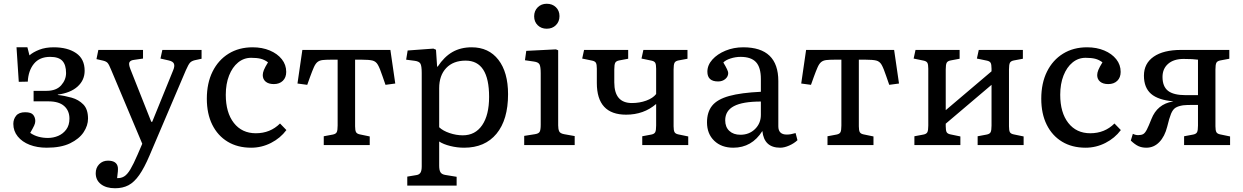

<svg xmlns="http://www.w3.org/2000/svg" viewBox="-20 -773 6622 1023"><path d="M229 14Q178 14 138 -1.5Q98 -17 74.5 -46Q51 -75 51 -113Q51 -138 66 -156.5Q81 -175 114 -175Q146 -175 157 -161Q168 -147 168 -128Q168 -117 162 -104Q156 -91 141 -65Q161 -51 185 -44.5Q209 -38 235 -38Q264 -38 290 -49Q316 -60 333 -83Q350 -106 350 -141Q350 -183 322 -208Q294 -233 238 -233H159V-289H228Q280 -289 306 -318.5Q332 -348 332 -384Q332 -427 312.5 -448.5Q293 -470 247 -470Q191 -470 161 -433.5Q131 -397 128 -338L80 -337L68 -521H126L137 -478Q156 -495 189 -508Q222 -521 266 -521Q340 -521 385.5 -490Q431 -459 431 -396Q431 -346 393.5 -312Q356 -278 288 -269V-267Q325 -263 362 -252.5Q399 -242 424 -216.5Q449 -191 449 -141Q449 -104 425.5 -68.5Q402 -33 353.5 -9.5Q305 14 229 14Z M593 230Q546 230 518 208.5Q490 187 490 150Q490 121 508.5 102Q527 83 555 83Q603 83 608 119Q610 133 604 176Q625 177 641.5 167Q658 157 674.5 129.5Q691 102 713 51L738 -7L573 -399Q561 -429 553.5 -437.5Q546 -446 529 -450L494 -458L504 -507H742V-461L694 -454Q676 -452 670 -442Q664 -432 675 -404L786 -124H791L902 -397Q912 -420 907 -433Q902 -446 879 -451L835 -461L845 -507H1054V-460L1017 -452Q1001 -448 992.5 -439Q984 -430 970 -398L777 55Q749 121 722 159.5Q695 198 664.5 214Q634 230 593 230Z M1318 14Q1246 14 1193 -18Q1140 -50 1111 -108.5Q1082 -167 1082 -247Q1082 -330 1112.5 -391.5Q1143 -453 1198 -487Q1253 -521 1326 -521Q1377 -521 1417.5 -504Q1458 -487 1481.5 -457.5Q1505 -428 1505 -390Q1505 -360 1487 -342.5Q1469 -325 1439 -325Q1411 -325 1395.5 -338Q1380 -351 1380 -373Q1380 -385 1386 -400Q1392 -415 1408 -441Q1389 -455 1369 -460Q1349 -465 1318 -465Q1279 -465 1248.5 -440Q1218 -415 1200.5 -370.5Q1183 -326 1183 -268Q1183 -173 1226 -118Q1269 -63 1343 -63Q1420 -63 1472 -115L1506 -80Q1474 -37 1424 -11.5Q1374 14 1318 14Z M1705 0V-47L1753 -56Q1769 -59 1774 -68.5Q1779 -78 1779 -104V-455H1743Q1715 -455 1698.5 -453Q1682 -451 1671.5 -442.5Q1661 -434 1652.5 -415Q1644 -396 1632 -363L1617 -321L1565 -328L1591 -507H2060L2086 -328L2034 -321L2018 -367Q2004 -409 1993.5 -427.5Q1983 -446 1964.5 -450.5Q1946 -455 1908 -455H1872V-100Q1872 -78 1877 -69Q1882 -60 1897 -57L1950 -46V0Z M2150 216V168L2198 160Q2213 158 2220 147.5Q2227 137 2227 113V-384Q2227 -422 2220 -434Q2213 -446 2190 -449L2144 -455L2152 -504L2289 -514L2303 -508L2309 -418H2312Q2347 -471 2391 -496Q2435 -521 2493 -521Q2584 -521 2635.5 -454.5Q2687 -388 2687 -271Q2687 -135 2625.5 -60.5Q2564 14 2453 14Q2416 14 2379.5 5Q2343 -4 2320 -19V110Q2320 134 2327 145Q2334 156 2352 159L2413 169V216ZM2446 -52Q2512 -52 2549 -106Q2586 -160 2586 -257Q2586 -450 2461 -450Q2395 -450 2357.5 -410.5Q2320 -371 2320 -303V-95Q2340 -76 2375.5 -64Q2411 -52 2446 -52Z M2893 -620Q2864 -620 2845 -638.5Q2826 -657 2826 -686Q2826 -715 2845 -734Q2864 -753 2893 -753Q2923 -753 2942 -734.5Q2961 -716 2961 -687Q2961 -658 2942 -639Q2923 -620 2893 -620ZM2773 0V-49L2830 -58Q2850 -61 2855.5 -71Q2861 -81 2861 -109V-382Q2861 -418 2854.5 -430Q2848 -442 2825 -445L2777 -452L2784 -502L2942 -510L2954 -505V-105Q2954 -86 2959 -74Q2964 -62 2986 -58L3042 -48V0Z M3402 0V-47L3450 -56Q3466 -59 3471 -68.5Q3476 -78 3476 -104V-219Q3410 -162 3316 -162Q3160 -162 3160 -331V-407Q3160 -430 3155 -438.5Q3150 -447 3135 -450L3082 -461L3092 -507H3327V-460L3279 -451Q3263 -448 3258 -438.5Q3253 -429 3253 -403V-334Q3253 -224 3347 -224Q3388 -224 3423.5 -237Q3459 -250 3476 -272V-407Q3476 -430 3471 -438.5Q3466 -447 3451 -450L3398 -461L3408 -507H3643V-460L3595 -451Q3579 -448 3574 -438.5Q3569 -429 3569 -403V-100Q3569 -78 3574 -69Q3579 -60 3594 -57L3647 -46V0Z M3887 14Q3824 14 3785.5 -23Q3747 -60 3747 -121Q3747 -176 3774.5 -210Q3802 -244 3865 -261.5Q3928 -279 4034 -284V-352Q4034 -414 4008 -442Q3982 -470 3926 -470Q3899 -470 3872.5 -461.5Q3846 -453 3834 -440Q3860 -397 3860 -384Q3860 -365 3844.5 -352Q3829 -339 3806 -339Q3749 -339 3749 -391Q3749 -426 3775.5 -455.5Q3802 -485 3845.5 -503Q3889 -521 3940 -521Q4127 -521 4127 -341V-100Q4127 -56 4172 -56Q4183 -56 4194 -58Q4205 -60 4219 -64L4229 -26Q4211 -9 4185 2.5Q4159 14 4137 14Q4051 14 4042 -75Q3986 14 3887 14ZM3925 -55Q3972 -55 4003 -85.5Q4034 -116 4034 -161V-232Q3937 -232 3890.5 -207.5Q3844 -183 3844 -132Q3844 -96 3866 -75.5Q3888 -55 3925 -55Z M4389 0V-47L4437 -56Q4453 -59 4458 -68.5Q4463 -78 4463 -104V-455H4427Q4399 -455 4382.5 -453Q4366 -451 4355.5 -442.5Q4345 -434 4336.5 -415Q4328 -396 4316 -363L4301 -321L4249 -328L4275 -507H4744L4770 -328L4718 -321L4702 -367Q4688 -409 4677.5 -427.5Q4667 -446 4648.5 -450.5Q4630 -455 4592 -455H4556V-100Q4556 -78 4561 -69Q4566 -60 4581 -57L4634 -46V0Z M4852 0V-47L4900 -56Q4916 -59 4921 -68.5Q4926 -78 4926 -104V-407Q4926 -430 4921 -438.5Q4916 -447 4901 -450L4848 -461L4858 -507H5093V-460L5045 -451Q5029 -448 5024 -438.5Q5019 -429 5019 -403V-186L5263 -393V-407Q5263 -430 5258 -438.5Q5253 -447 5238 -450L5185 -461L5195 -507H5430V-460L5382 -451Q5366 -448 5361 -438.5Q5356 -429 5356 -403V-100Q5356 -77 5361 -68.5Q5366 -60 5381 -57L5434 -46V0H5189V-47L5237 -56Q5253 -59 5258 -68.5Q5263 -78 5263 -104V-321L5019 -114V-100Q5019 -77 5024 -68.5Q5029 -60 5044 -57L5097 -46V0Z M5764 14Q5692 14 5639 -18Q5586 -50 5557 -108.5Q5528 -167 5528 -247Q5528 -330 5558.5 -391.5Q5589 -453 5644 -487Q5699 -521 5772 -521Q5823 -521 5863.5 -504Q5904 -487 5927.5 -457.5Q5951 -428 5951 -390Q5951 -360 5933 -342.5Q5915 -325 5885 -325Q5857 -325 5841.5 -338Q5826 -351 5826 -373Q5826 -385 5832 -400Q5838 -415 5854 -441Q5835 -455 5815 -460Q5795 -465 5764 -465Q5725 -465 5694.5 -440Q5664 -415 5646.5 -370.5Q5629 -326 5629 -268Q5629 -173 5672 -118Q5715 -63 5789 -63Q5866 -63 5918 -115L5952 -80Q5920 -37 5870 -11.5Q5820 14 5764 14Z M6088 14Q6064 14 6045.5 5.5Q6027 -3 6005 -24L6016 -60Q6030 -53 6044 -53Q6061 -53 6071 -58.5Q6081 -64 6090.5 -82.5Q6100 -101 6115 -139Q6146 -218 6228 -232L6232 -233Q6151 -240 6113 -273Q6075 -306 6075 -370Q6075 -435 6127 -471Q6179 -507 6273 -507H6530V-460L6482 -451Q6466 -448 6461 -438.5Q6456 -429 6456 -403V-100Q6456 -78 6461 -69Q6466 -60 6481 -57L6534 -46V0H6289V-47L6337 -56Q6353 -59 6358 -68.5Q6363 -78 6363 -104V-214Q6353 -214 6337 -214Q6321 -214 6306 -213.5Q6291 -213 6284 -212Q6258 -208 6243.5 -199Q6229 -190 6219.5 -167Q6210 -144 6199 -98Q6186 -46 6157 -16Q6128 14 6088 14ZM6298 -266H6363V-455Q6347 -457 6331 -458Q6315 -459 6286 -459Q6234 -459 6204 -433Q6174 -407 6174 -363Q6174 -312 6203.5 -289Q6233 -266 6298 -266Z"/></svg>

Font: Text Regular
Style: Regular
Weight: 400
Designer: Latin by Veronika Burian and Jose Scaglione. Greek by Irene Vlachou. Cyrillic by Vera Evstafieva.
Foundry: TypeTogether
Version: Version 3.002